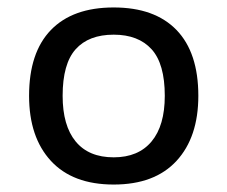

<svg xmlns="http://www.w3.org/2000/svg" viewBox="-20 -485 610 515"><path d="M285 10Q175 10 116.5 -53.5Q58 -117 58 -228Q58 -344 116.5 -404.5Q175 -465 285 -465Q395 -465 453.5 -404.5Q512 -344 512 -228Q512 -117 453.5 -53.5Q395 10 285 10ZM285 -63Q351 -63 386.5 -105.5Q422 -148 422 -228Q422 -314 386.5 -353Q351 -392 285 -392Q218 -392 183 -353Q148 -314 148 -228Q148 -148 183 -105.5Q218 -63 285 -63Z"/></svg>

Font: TSCustom
Style: Regular
Weight: 400
Designer: Monotype Design Team
Foundry: Monotype Imaging Inc.
Version: Version 2.004; ttfautohint (v1.8.3) -l 8 -r 50 -G 200 -x 14 